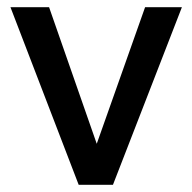

<svg xmlns="http://www.w3.org/2000/svg" viewBox="-20 -512 532 532"><path d="M198 0 9 -492H116L257 -88H239L382 -492H484L293 0Z"/></svg>

Font: Nunito Sans 10pt SemiCondensed SemiBold
Style: Regular
Weight: 600
Width: 4
Designer: Vernon Adams
Foundry: Vernon Adams
Version: Version 3.101;gftools[0.9.27]